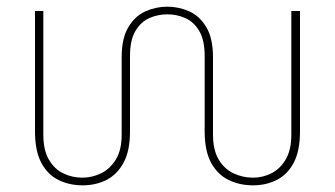

<svg xmlns="http://www.w3.org/2000/svg" viewBox="-20 -543 1005 576"><path d="M228 13Q188 13 155.5 -3Q123 -19 104 -54.5Q85 -90 85 -149V-510H110V-139Q110 -92 127 -63.5Q144 -35 170.5 -22.5Q197 -10 227 -10Q256 -10 283 -23Q310 -36 327.5 -64.5Q345 -93 345 -139V-371Q345 -428 365 -461.5Q385 -495 416.5 -509Q448 -523 482 -523Q516 -523 547.5 -509Q579 -495 599 -461.5Q619 -428 619 -371V-139Q619 -93 636 -64.5Q653 -36 680.5 -23Q708 -10 739 -10Q768 -10 794 -23Q820 -36 837 -64.5Q854 -93 854 -139V-510H880V-149Q880 -90 861 -54.5Q842 -19 810 -3Q778 13 739 13Q699 13 666 -3Q633 -19 613.5 -54.5Q594 -90 594 -149V-375Q594 -423 577.5 -450.5Q561 -478 535.5 -489Q510 -500 482 -500Q454 -500 428.5 -489Q403 -478 386.5 -450.5Q370 -423 370 -375V-149Q370 -90 350.5 -54.5Q331 -19 299 -3Q267 13 228 13Z"/></svg>

Font: MuseoModerno Thin
Style: Regular
Weight: 100
Designer: Pablo Cosgaya, Héctor Gatti, Marcela Romero, and the Authors of The MuseoModerno Project.
Foundry: Omnibus-Type Team
Version: Version 1.003